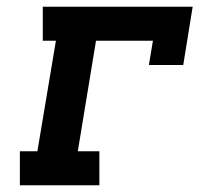

<svg xmlns="http://www.w3.org/2000/svg" viewBox="-20 -550 640 570"><path d="M39 0V-101H91L146 -429H107V-530H552L524 -357H422L434 -429H265L211 -101H275V0Z"/></svg>

Font: Iosevka Curly Slab ExObl
Style: Bold
Weight: 700
Width: 7
Italic angle: -9°
Monospace: yes
Designer: Belleve Invis
Foundry: Belleve Invis
Version: Version 11.0.0; ttfautohint (v1.8.3)